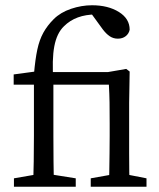

<svg xmlns="http://www.w3.org/2000/svg" viewBox="-20 -710 606 730"><path d="M106 0Q109 -96 109 -193V-388H32V-427L136 -441L109 -427Q114 -485 122 -522Q130 -559 145 -586Q160 -613 184 -637Q210 -663 250 -676.5Q290 -690 330 -690Q391 -690 432 -664.5Q473 -639 473 -597Q470 -582 458 -572.5Q446 -563 428 -563Q411 -563 397.5 -572Q384 -581 371 -598L323 -664L345 -655Q268 -655 223 -610Q196 -584 186.5 -534Q177 -484 183 -400V-193Q183 -144 183.5 -96Q184 -48 185 0ZM33 0V-32L137 -50H155L268 -32V0ZM146 -388V-436H438V-388ZM394 0Q395 -21 395.5 -55.5Q396 -90 396.5 -127.5Q397 -165 397 -193V-239Q397 -287 396.5 -320Q396 -353 394 -388L321 -391V-424L460 -448L473 -438L471 -319V-193Q471 -165 471 -127.5Q471 -90 471.5 -55.5Q472 -21 473 0ZM325 0V-32L426 -50H445L537 -32V0Z"/></svg>

Font: Lisu Bosa ExtraLight
Style: Regular
Weight: 200
Designer: David Morse, Annie Olsen, Victor Gaultney, Frank Grießhammer (Latin)
Foundry: SIL International
Version: Version 2.000